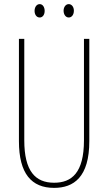

<svg xmlns="http://www.w3.org/2000/svg" viewBox="-20 -903 526 933"><path d="M148 -850C148 -833 157 -818 173 -818C187 -818 197 -831 197 -850C197 -869 187 -883 173 -883C157 -883 148 -867 148 -850ZM289 -851C289 -833 299 -818 314 -818C329 -818 339 -832 339 -851C339 -870 328 -883 314 -883C299 -883 289 -868 289 -851ZM414 -217V-714H388V-221C388 -63 328 -15 243 -15C152 -15 98 -71 98 -221V-714H72V-217C72 -59 133 10 243 10C338 10 414 -42 414 -217Z"/></svg>

Font: Noto Sans Myanmar ExtraCondensed Thin
Style: Regular
Weight: 100
Width: 2
Designer: Monotype Design Team
Foundry: Monotype Imaging Inc.
Version: Version 2.107